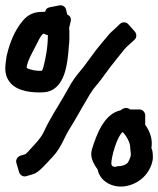

<svg xmlns="http://www.w3.org/2000/svg" viewBox="-39 -692 589 714"><path d="M32 -52C35 -41 47 -33 59 -37L83 -44C97 -48 108 -58 120 -70C131 -81 144 -95 158 -110C174 -127 187 -149 199 -174C205 -187 212 -200 218 -210C234 -235 253 -269 268 -295L295 -341C303 -354 310 -364 318 -373C328 -384 342 -403 361 -429C375 -449 388 -463 403 -483L424 -509C428 -514 434 -520 439 -524L461 -544C469 -551 471 -565 462 -575L438 -602C430 -611 416 -611 407 -603L386 -583C379 -577 370 -569 362 -559L341 -534C333 -524 326 -516 319 -507L274 -446C257 -424 245 -413 225 -381L199 -335C175 -293 148 -254 125 -204C119 -190 107 -173 90 -155C79 -144 65 -126 56 -119L37 -113C27 -110 18 -98 22 -86ZM375 -84C375 -109 396 -184 417 -201C430 -189 446 -160 445 -145C446 -121 453 -119 439 -92C435 -80 413 -73 398 -74C391 -70 375 -70 375 -84ZM410 -282C348 -269 320 -192 303 -137C294 -109 309 -82 324 -62C332 -19 377 7 424 1C480 -7 520 -48 529 -98C530 -107 530 -132 524 -141C529 -171 521 -200 501 -228V-263C501 -273 493 -285 479 -285H445C433 -294 420 -291 410 -282ZM60 -440C61 -465 90 -512 102 -537C108 -550 116 -563 122 -567L139 -561C139 -517 131 -475 122 -441C120 -434 118 -431 117 -429C98 -427 68 -433 60 -440ZM129 -648H121C88 -648 66 -639 45 -614C15 -578 -3 -532 -13 -489C-13 -488 -14 -487 -14 -486C-18 -453 -28 -420 -3 -387C24 -351 85 -346 126 -349C153 -351 175 -367 189 -392C205 -419 213 -461 217 -520C218 -530 219 -539 219 -549V-572C219 -578 219 -581 218 -588L224 -613C227 -626 220 -634 211 -638L207 -655C205 -667 194 -674 182 -672L146 -665C136 -663 130 -657 129 -648Z"/></svg>

Font: Reckless Catfish
Style: Fax
Weight: 400
Foundry: Cannot Into Space Fonts
Version: Version 0.2894